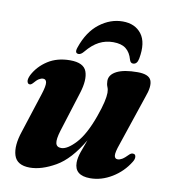

<svg xmlns="http://www.w3.org/2000/svg" viewBox="-76 -713 695 788"><g transform="rotate(10 271.5 -319.5)"><path d="M508.5 -120.5Q518 -120.5 519.5 -110.2Q521 -100 513 -87.5Q486.5 -44 442.5 -17.2Q398.5 9.5 352 9.5Q286.5 9.5 286.5 -44.5Q286.5 -64 295.2 -89.2Q304 -114.5 314.5 -142Q264.5 -56.5 206.8 -23.5Q149 9.5 100.5 9.5Q46.5 9.5 34.2 -29.5Q22 -68.5 43 -130.5L97 -297.5Q108 -332 106 -345.8Q104 -359.5 91.5 -359.5Q83.5 -359.5 74.5 -354Q65.5 -348.5 53 -333.5Q45.5 -326 40.5 -327Q33 -327 30.5 -336.8Q28 -346.5 36.5 -364.5Q56.5 -403 95.2 -428Q134 -453 188 -453Q244.5 -453 256.8 -419.2Q269 -385.5 251 -328.5L198.5 -161.5Q187 -124 190.8 -108Q194.5 -92 213.5 -92Q239 -92 273.8 -129.5Q308.5 -167 337 -246.5Q350.5 -284.5 356 -308.8Q361.5 -333 361.5 -348Q361.5 -361.5 357 -372Q352.5 -382.5 352.5 -396.5Q352.5 -422.5 382.5 -437.8Q412.5 -453 469 -453Q516 -453 525.8 -429.2Q535.5 -405.5 517.5 -358L447 -148.5Q434.5 -113.5 436 -100Q437.5 -86.5 450 -86.5Q458 -86.5 468 -92.2Q478 -98 495 -115.5Q502.5 -121.5 508.5 -120.5ZM349 -557Q317.5 -557 290.5 -543Q263.5 -529 238 -498Q227 -484.5 217 -484.5Q199 -484.5 208 -510Q231 -578 276.2 -612.8Q321.5 -647.5 373 -647.5Q424.5 -647.5 451.2 -612.5Q478 -577.5 465.5 -509.5Q461 -484.5 443.5 -484.5Q433 -484.5 429 -498Q421 -527.5 402.2 -542.2Q383.5 -557 349 -557Z"/></g></svg>

Font: Fraunces 144pt S050
Style: Bold Italic
Weight: 700
Italic angle: -16°
Version: Version 1.000; ttfautohint (v1.8.3)